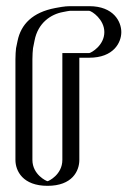

<svg xmlns="http://www.w3.org/2000/svg" viewBox="-20 -568 442 622"><path d="M217 -50V-381H269C314 -381 353 -419 353 -464C353 -509 314 -548 269 -548H207C196 -548 184 -546 170 -543C111 -532 69 -496 57 -438L52 -413C51 -403 50 -391 50 -376V-50C50 -4 88 34 134 34C180 34 217 -4 217 -50ZM202 -50V-396H269C306 -396 338 -428 338 -464C338 -500 305 -533 269 -533H207C198 -533 186 -531 173 -528C119 -518 82 -487 72 -435L67 -411C66 -403 65 -390 65 -376V-50C65 -12 96 19 133 19C170 19 202 -12 202 -50ZM202 -50C202 -12 170 19 133 19C96 19 65 -12 65 -50V-376C65 -390 66 -403 67 -411L72 -435C82 -487 119 -518 173 -528C186 -531 198 -533 207 -533H269C305 -533 338 -500 338 -464C338 -428 306 -396 269 -396H202ZM217 -50C217 -4 180 34 134 34C88 34 50 -4 50 -50V-376C50 -391 51 -404 52 -413L57 -438C69 -496 111 -532 170 -543C183 -546 195 -548 207 -548H269C314 -548 353 -509 353 -464C353 -419 314 -381 269 -381H217ZM182 -50C182 -2 137 19 134 19C131 19 85 -2 85 -50V-376C85 -390 86 -403 87 -412L92 -437C103 -494 145 -522 184 -529C193 -531 205 -533 207 -533H269C278 -532 318 -505 318 -464C318 -421 276 -397 269 -396H182ZM237 -50V-381H269C348 -381 373 -430 373 -464C373 -498 348 -548 269 -548H207C186 -548 172 -544 159 -542C85 -528 48 -489 37 -436L32 -412C31 -403 30 -390 30 -376V-50C30 -14 54 34 134 34C214 34 237 -14 237 -50Z"/></svg>

Font: Blanket
Style: Black
Weight: 900
Foundry: Cannot Into Space Fonts
Version: Version 0.9